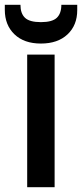

<svg xmlns="http://www.w3.org/2000/svg" viewBox="-38 -778 341 798"><path d="M283 -736Q283 -673 242.5 -635Q202 -597 132 -597Q62 -597 22 -635.5Q-18 -674 -18 -737V-758H47Q47 -722 66 -704Q85 -686 132 -686Q179 -686 198 -704Q217 -722 217 -758H283ZM189 -551V0H75V-551Z"/></svg>

Font: Fz Poppins Med
Style: Regular
Weight: 500
Designer: Ninad Kale (Devanagari), Jonny Pinhorn (Latin)
Foundry: Indian Type Foundry
Version: Vit hóa bi Vntype.Com & FontZin.Com